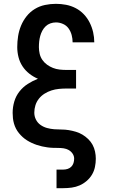

<svg xmlns="http://www.w3.org/2000/svg" viewBox="-20 -772 590 1002"><path d="M275 210V113H311Q322 113 333 109.5Q344 106 352 98Q360 90 363.5 79Q367 68 367 56Q367 42 359 30Q351 18 338.5 11Q326 4 312 2Q298 0 284 0Q270 0 255.5 -0.5Q241 -1 227 -3Q213 -5 199.5 -8Q186 -11 172.5 -15.5Q159 -20 146 -26Q133 -32 121 -39.5Q109 -47 98.5 -56.5Q88 -66 79 -77Q70 -88 63.5 -100.5Q57 -113 53 -127Q49 -141 47.5 -155Q46 -169 46 -183Q46 -213 54.5 -242Q63 -271 81.5 -294.5Q100 -318 125 -334Q150 -350 178 -361Q154 -371 133 -387.5Q112 -404 97.5 -426Q83 -448 76.5 -474Q70 -500 70 -526Q70 -555 74.5 -583.5Q79 -612 90 -638.5Q101 -665 119 -687.5Q137 -710 161.5 -725Q186 -740 214.5 -746Q243 -752 272 -752Q298 -752 324.5 -747Q351 -742 375 -729.5Q399 -717 417.5 -697.5Q436 -678 448 -654Q460 -630 466 -604Q472 -578 472 -551H359Q359 -570 354 -589Q349 -608 338 -623.5Q327 -639 309 -647Q291 -655 272 -655Q257 -655 243 -650Q229 -645 218.5 -635Q208 -625 201 -612Q194 -599 190 -584.5Q186 -570 184.5 -555.5Q183 -541 183 -526Q183 -509 187 -491.5Q191 -474 201 -459.5Q211 -445 225.5 -434.5Q240 -424 256.5 -417.5Q273 -411 291 -409Q309 -407 326 -407H377V-310H326Q307 -310 287 -308Q267 -306 248.5 -300Q230 -294 213 -283.5Q196 -273 183.5 -257.5Q171 -242 165 -223Q159 -204 159 -184Q159 -165 167.5 -148Q176 -131 191.5 -120Q207 -109 225.5 -104Q244 -99 263 -97.5Q282 -96 301 -96Q320 -96 338.5 -93Q357 -90 375.5 -84.5Q394 -79 410 -69.5Q426 -60 440 -46.5Q454 -33 463 -16.5Q472 0 476 19Q480 38 480 56Q480 78 475.5 99.5Q471 121 460 139.5Q449 158 432 172.5Q415 187 395.5 195.5Q376 204 354.5 207Q333 210 311 210Z"/></svg>

Font: Lode
Style: Bold
Weight: 700
Monospace: yes
Designer: Belleve Invis
Foundry: Belleve Invis
Version: Version 29.2.0; ttfautohint (v1.8.3)